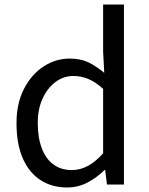

<svg xmlns="http://www.w3.org/2000/svg" viewBox="-20 -816 660 849"><path d="M277 13Q209 13 158.5 -20Q108 -53 80.5 -116.5Q53 -180 53 -271Q53 -359 86 -423Q119 -487 172.5 -522Q226 -557 288 -557Q336 -557 370.5 -540.5Q405 -524 441 -494L436 -587V-796H528V0H453L445 -64H442Q410 -32 368 -9.5Q326 13 277 13ZM297 -64Q335 -64 369 -82.5Q403 -101 436 -138V-423Q402 -454 370 -467Q338 -480 304 -480Q261 -480 225.5 -453.5Q190 -427 168.5 -380.5Q147 -334 147 -272Q147 -207 165 -160Q183 -113 216.5 -88.5Q250 -64 297 -64Z"/></svg>

Font: Noto Sans JP Thin
Style: Regular
Weight: 400
Version: Version 2.004-H2;hotconv 1.0.118;makeotfexe 2.5.65603